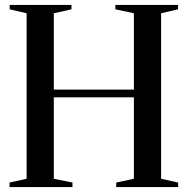

<svg xmlns="http://www.w3.org/2000/svg" viewBox="-20 -763 766 783"><path d="M88.5 -34V-709L19.5 -725V-743H271.5V-725L199.5 -709V-397.5H526V-709L450.5 -725V-743H706V-725L637 -709V-34L706.5 -18.5V0H454V-18.5L526 -34V-366H199.5V-34L275.5 -18.5V0H19V-18.5Z"/></svg>

Font: Merriweather 144pt
Style: Regular
Weight: 400
Version: Version 2.100